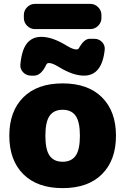

<svg xmlns="http://www.w3.org/2000/svg" viewBox="-20 -960 646 990"><path d="M446 -810H160Q137 -810 120 -827Q103 -844 103 -867V-883Q103 -906 120 -923Q137 -940 160 -940H446Q469 -940 486 -923Q503 -906 503 -883V-867Q503 -844 486 -827Q469 -810 446 -810ZM140 -570Q116 -570 99.5 -587Q83 -604 85 -627Q92 -703 119 -736.5Q146 -770 193 -770Q250 -770 323 -725Q356 -705 373 -705Q384 -705 387 -712Q414 -760 442 -760H466Q490 -760 506 -743.5Q522 -727 520 -704Q506 -570 413 -570Q356 -570 283 -615Q250 -635 233 -635Q222 -635 219 -627Q192 -570 156 -570ZM236 -157Q258 -126 303 -126Q348 -126 370 -157Q392 -188 392 -260Q392 -332 370 -363Q348 -394 303 -394Q258 -394 236 -363Q214 -332 214 -260Q214 -188 236 -157ZM100 -458Q172 -530 303 -530Q434 -530 506 -458Q578 -386 578 -260Q578 -134 506 -62Q434 10 303 10Q172 10 100 -62Q28 -134 28 -260Q28 -386 100 -458Z"/></svg>

Font: Rounded Mplus 1c Black
Style: Regular
Weight: 900
Version: Version 1.059.20150529